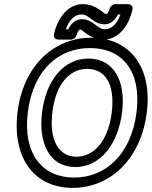

<svg xmlns="http://www.w3.org/2000/svg" viewBox="-20 -874 736 931"><path d="M339 -13C185 -13 90 -128 115 -330C140 -531 261 -641 416 -641C572 -641 667 -531 642 -330C617 -128 494 -13 339 -13ZM332 37C519 37 665 -108 692 -330C719 -551 608 -691 422 -691C237 -691 92 -551 65 -330C38 -108 146 37 332 37ZM345 -64C468 -64 553 -177 572 -330C591 -482 531 -590 409 -590C287 -590 203 -482 184 -330C165 -177 222 -64 345 -64ZM351 -114C268 -114 217 -189 234 -330C251 -470 319 -540 403 -540C487 -540 539 -470 522 -330C505 -189 434 -114 351 -114ZM489 -732C450 -732 432 -781 376 -781C346 -781 323 -758 311 -732H299C318 -784 347 -804 375 -804C414 -804 432 -756 488 -756C516 -756 539 -777 552 -804H564C545 -752 516 -732 489 -732ZM483 -682C552 -682 603 -745 622 -826C627 -847 611 -854 600 -854H539C528 -854 516 -845 512 -833C503 -804 494 -806 494 -806C482 -806 448 -854 381 -854C313 -854 261 -792 242 -710C237 -689 253 -682 264 -682H324C335 -682 347 -691 351 -703C360 -732 369 -731 370 -731C380 -731 416 -682 483 -682Z"/></svg>

Font: Falling Sky
Style: OuObl
Weight: 400
Designer: Paul D. Hunt
Foundry: Adobe Systems Incorporated
Version: Version 1.02